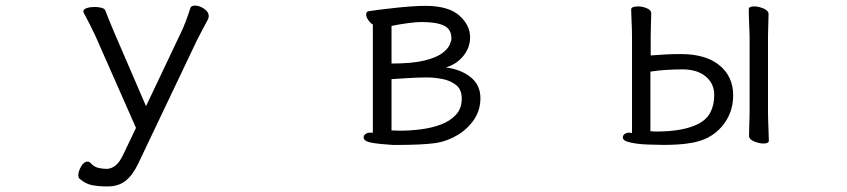

<svg xmlns="http://www.w3.org/2000/svg" viewBox="-20 -505 3040 689"><path d="M356 164Q337 164 313 160Q289 156 266 137Q261 132 261 124Q261 110 271 92.5Q281 75 294 75Q301 75 307 82Q320 95 335 98Q350 101 363 101Q379 101 394.5 89Q410 77 424 46L468 -46L322 -377Q315 -392 302.5 -417Q290 -442 281 -458Q279 -462 279 -464Q279 -472 291.5 -476Q304 -480 319 -480Q333 -480 344.5 -477Q356 -474 358 -467Q365 -449 372.5 -430.5Q380 -412 388 -393L504 -124L627 -383Q637 -403 646.5 -428Q656 -453 663 -476Q666 -485 680 -485Q695 -485 712 -474Q729 -463 729 -447Q729 -441 726 -435Q718 -420 707 -399.5Q696 -379 687 -361L476 82Q456 124 430.5 144Q405 164 366 164Z M1388 15Q1340 12 1312.5 7Q1285 2 1285 -12Q1285 -19 1291.5 -24Q1298 -29 1309 -29H1318V-417Q1309 -422 1301.5 -433Q1294 -444 1294 -453Q1294 -464 1304 -465Q1315 -467 1340 -470Q1365 -473 1396 -476.5Q1427 -480 1456.5 -482Q1486 -484 1506 -484Q1589 -484 1628 -449.5Q1667 -415 1667 -371Q1667 -334 1642.5 -304Q1618 -274 1580 -263Q1634 -256 1669 -228Q1704 -200 1704 -153Q1704 -110 1681.5 -76.5Q1659 -43 1623 -21Q1587 1 1546 8Q1519 12 1482.5 13.5Q1446 15 1416 15ZM1385 -277Q1459 -277 1502 -287.5Q1545 -298 1566 -313.5Q1587 -329 1593.5 -344Q1600 -359 1600 -367Q1600 -400 1573.5 -413Q1547 -426 1492 -426Q1473 -426 1440.5 -421.5Q1408 -417 1385 -412ZM1505 -227Q1482 -227 1448 -225Q1414 -223 1385 -221V-37Q1392 -37 1399.5 -36.5Q1407 -36 1415 -36Q1452 -36 1491 -41Q1530 -46 1563 -58.5Q1596 -71 1616.5 -93.5Q1637 -116 1637 -151Q1637 -184 1616.5 -200Q1596 -216 1567.5 -221.5Q1539 -227 1515 -227Z M2670 -375Q2670 -385 2669 -403.5Q2668 -422 2667.5 -441.5Q2667 -461 2667 -472Q2667 -482 2686 -482Q2702 -482 2720 -474.5Q2738 -467 2738 -454Q2738 -442 2737 -417.5Q2736 -393 2736 -375V-101Q2736 -95 2736.5 -75Q2737 -55 2738 -33.5Q2739 -12 2739 0Q2739 10 2720 10Q2704 10 2686 2.5Q2668 -5 2668 -18Q2668 -26 2668.5 -43Q2669 -60 2669.5 -77Q2670 -94 2670 -101ZM2248 -374Q2248 -384 2247.5 -402.5Q2247 -421 2246 -440.5Q2245 -460 2245 -471Q2245 -477 2252 -479.5Q2259 -482 2269 -482Q2285 -482 2301 -475.5Q2317 -469 2317 -457Q2317 -445 2316 -420.5Q2315 -396 2315 -378V-306Q2344 -308 2366.5 -309.5Q2389 -311 2423 -311Q2513 -311 2562 -270.5Q2611 -230 2611 -163Q2611 -98 2570 -50.5Q2529 -3 2460 8Q2437 12 2411.5 13.5Q2386 15 2362 15Q2350 15 2339 14.5Q2328 14 2318 14Q2317 14 2301 13.5Q2285 13 2265 10.5Q2245 8 2230 3Q2215 -2 2215 -12Q2215 -19 2221.5 -24Q2228 -29 2239 -29Q2240 -29 2240 -29L2245 -28Q2246 -28 2246 -28Q2248 -28 2248 -29ZM2314 -34Q2317 -34 2319 -34L2330 -33Q2333 -33 2335 -33Q2435 -33 2489 -62Q2543 -91 2543 -165Q2543 -205 2512.5 -230.5Q2482 -256 2429 -256Q2406 -256 2376 -254.5Q2346 -253 2314 -248Z"/></svg>

Font: Klee One SemiBold
Style: Regular
Weight: 600
Designer: Fontworks Inc.
Foundry: Fontworks Inc.
Version: Version 1.00;January 12, 2022;FontCreator 13.0.0.2683 64-bit